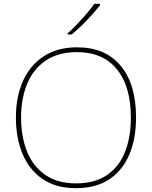

<svg xmlns="http://www.w3.org/2000/svg" viewBox="-20 -972 794 1002"><path d="M690 -358Q690 -250 655.5 -167Q621 -84 551.5 -37Q482 10 376 10Q272 10 202.5 -37.5Q133 -85 98 -168Q63 -251 63 -359Q63 -467 100 -549.5Q137 -632 208.5 -678.5Q280 -725 382 -725Q530 -725 610 -628.5Q690 -532 690 -358ZM90 -359Q90 -259 121 -181.5Q152 -104 216 -59.5Q280 -15 377 -15Q475 -15 538.5 -58.5Q602 -102 632.5 -179.5Q663 -257 663 -358Q663 -521 590 -610.5Q517 -700 382 -700Q284 -700 219 -656Q154 -612 122 -535Q90 -458 90 -359ZM502 -945Q476 -911 435 -868Q394 -825 354 -792H333V-798Q356 -818 382.5 -846Q409 -874 433.5 -902.5Q458 -931 472 -952H502Z"/></svg>

Font: Noto Sans Khmer UI Thin
Style: Regular
Weight: 100
Designer: Danh Hong and the Monotype Design Team
Foundry: Monotype Imaging Inc.
Version: Version 2.002; ttfautohint (v1.8.4.7-5d5b)